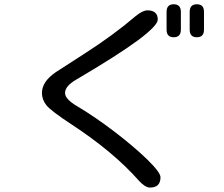

<svg xmlns="http://www.w3.org/2000/svg" viewBox="-20 -804 1040 892"><path d="M625 35.2Q507.8 -97.7 314.5 -224.6Q214.8 -290 195.3 -315.4Q174.8 -341.8 174.8 -372.1Q174.8 -424.8 239.3 -468.8L374 -555.7Q507.8 -641.6 609.4 -728.5Q642.6 -755.9 665 -755.9Q712.9 -755.9 712.9 -712.9Q712.9 -685.5 620.1 -616.2Q524.4 -545.9 335 -434.6Q282.2 -404.3 282.2 -372.1Q282.2 -343.8 336.9 -311.5Q420.9 -261.7 512.2 -191.9Q603.5 -122.1 664.6 -62.5Q725.6 -2.9 725.6 19.5Q725.6 67.4 676.8 67.4Q654.3 67.4 625 35.2ZM753.9 -749Q753.9 -784.2 787.1 -784.2Q820.3 -784.2 820.3 -749V-666Q820.3 -630.9 787.1 -630.9Q753.9 -630.9 753.9 -666ZM861.3 -749Q861.3 -784.2 894.5 -784.2Q927.7 -784.2 927.7 -749V-666Q927.7 -630.9 894.5 -630.9Q861.3 -630.9 861.3 -666Z"/></svg>

Font: jf-openhuninn-2.0
Style: Regular
Weight: 400
Designer: [Kosugi Maru]
Designed by MOTOYA      

[Varela Round]
Joe Prince (Latin component); Avraham Cornfeld (Hebrew component)
Foundry: justfont CO.,LTD.
Version: 2.0